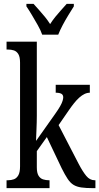

<svg xmlns="http://www.w3.org/2000/svg" viewBox="-20 -976 515 996"><path d="M14 0V-41H22Q38 -41 52 -46Q66 -51 75 -66.5Q84 -82 84 -113V-651Q84 -681 75 -695.5Q66 -710 52 -714.5Q38 -719 22 -719H14V-760H171V-375Q171 -362 170.5 -341Q170 -320 169 -298.5Q168 -277 167.5 -262Q167 -247 167 -245L266 -385Q283 -409 292 -425Q301 -441 304.5 -452.5Q308 -464 308 -471Q308 -484 298.5 -489.5Q289 -495 269 -495V-536H446V-495Q432 -495 418.5 -488.5Q405 -482 391.5 -470Q378 -458 364 -440.5Q350 -423 335 -401L284 -327L388 -126Q409 -86 427.5 -63.5Q446 -41 471 -41H475V0H463Q426 0 402 -3.5Q378 -7 361.5 -17Q345 -27 331 -48Q317 -69 300 -103L223 -265L171 -192V-108Q171 -79 180 -64.5Q189 -50 203.5 -45.5Q218 -41 233 -41H237V0ZM199 -796Q191 -819 176 -845.5Q161 -872 145.5 -898Q130 -924 117 -943V-956H154Q168 -940 183.5 -923Q199 -906 213.5 -888Q228 -870 240 -851Q252 -870 266.5 -888Q281 -906 296.5 -923Q312 -940 326 -956H363V-943Q351 -924 335 -898Q319 -872 305 -845.5Q291 -819 282 -796Z"/></svg>

Font: Noto Serif ExtraCondensed
Style: Regular
Weight: 400
Width: 2
Designer: Monotype Design Team
Foundry: Monotype Imaging Inc.
Version: Version 2.013